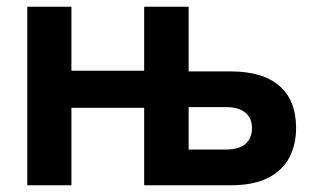

<svg xmlns="http://www.w3.org/2000/svg" viewBox="-20 -550 925 570"><path d="M61 0V-530H192V-340H408V-530H540V-338H665Q760 -338 809.5 -295Q859 -252 859 -170Q859 -121 839 -82.5Q819 -44 776 -22Q733 0 665 0H408V-230H192V0ZM540 -106H650Q690 -106 709 -123Q728 -140 728 -170Q728 -199 708.5 -215.5Q689 -232 650 -232H540Z"/></svg>

Font: Golos Text SemiBold
Style: Regular
Weight: 600
Designer: A.Korolkova, Vitaly Kuzmin
Foundry: ParaType Ltd
Version: Version 2.004